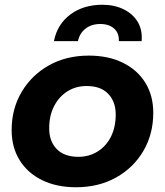

<svg xmlns="http://www.w3.org/2000/svg" viewBox="-20 -780 694 808"><path d="M300 8Q218 8 157 -22Q96 -52 62.5 -106Q29 -160 29 -233Q29 -322 71 -393Q113 -464 186 -505Q259 -546 354 -546Q436 -546 497 -516Q558 -486 591.5 -432Q625 -378 625 -305Q625 -216 583.5 -145Q542 -74 468.5 -33Q395 8 300 8ZM310 -120Q355 -120 391 -142.5Q427 -165 447 -205Q467 -245 467 -298Q467 -352 435.5 -385Q404 -418 345 -418Q299 -418 263.5 -395.5Q228 -373 207.5 -333Q187 -293 187 -240Q187 -185 219 -152.5Q251 -120 310 -120ZM207 -607Q221 -678 276 -719Q331 -760 411 -760Q461 -760 500 -741Q539 -722 559.5 -688Q580 -654 576 -607H480Q482 -640 460.5 -659.5Q439 -679 402 -679Q365 -679 340 -659.5Q315 -640 308 -607Z"/></svg>

Font: Montserrat
Style: Bold Italic
Weight: 700
Italic angle: -11.3°
Designer: Julieta Ulanovsky
Foundry: Julieta Ulanovsky
Version: Version 9.000; ttfautohint (v1.8.4.7-5d5b)